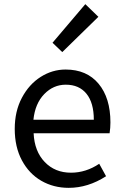

<svg xmlns="http://www.w3.org/2000/svg" viewBox="-20 -892 594 925"><path d="M233 -686 391 -872 454 -811 280 -641ZM51 -271Q51 -356 85.5 -421Q120 -486 176 -521.5Q232 -557 296 -557Q398 -557 455 -488.5Q512 -420 512 -302Q512 -276 508 -250H142Q146 -163 195.5 -111.5Q245 -60 322 -60Q394 -60 458 -103L491 -43Q404 13 311 13Q238 13 179 -21Q120 -55 85.5 -119.5Q51 -184 51 -271ZM297 -484Q237 -484 193 -438.5Q149 -393 141 -315H432Q432 -397 396.5 -440.5Q361 -484 297 -484Z"/></svg>

Font: Noto Sans SC
Style: Regular
Weight: 400
Designer: Ryoko NISHIZUKA ____ (kana & ideographs); Paul D. Hunt (Latin, Greek & Cyrillic); Wenlong ZHANG ___ (bopomofo); Sandoll 
Foundry: Adobe Systems Incorporated
Version: Version 1.004